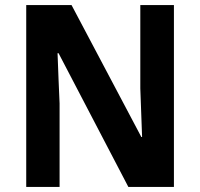

<svg xmlns="http://www.w3.org/2000/svg" viewBox="-20 -734 786 754"><path d="M663 0V-714H531V-387C533 -326 535 -272 538 -196H535L261 -714H83V0H214V-328C211 -389 209 -449 206 -525H210L484 0Z"/></svg>

Font: Noto Sans Sinhala UI SemiCondensed
Style: Bold
Weight: 700
Width: 4
Designer: Jelle Bosma - Monotype Design Team
Foundry: Monotype Imaging Inc.
Version: Version 2.006